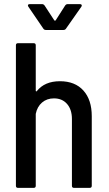

<svg xmlns="http://www.w3.org/2000/svg" viewBox="-20 -909 528 929"><path d="M424 -347V-10Q424 0 414 0H338Q328 0 328 -10V-333Q328 -379 304.5 -406Q281 -433 241 -433Q207 -433 183.5 -413Q160 -393 153 -358V-354V-10Q153 0 143 0H67Q57 0 57 -10V-690Q57 -700 67 -700H143Q153 -700 153 -690V-470Q153 -468 154.5 -467Q156 -466 158 -468Q196 -516 270 -516Q343 -516 383.5 -471Q424 -426 424 -347ZM115 -882Q115 -889 124 -889H184Q191 -889 196 -882L243 -810Q244 -809 246 -809Q248 -809 249 -810L295 -882Q300 -889 307 -889H367Q373 -889 375 -885.5Q377 -882 374 -877L299 -770Q295 -764 287 -764H202Q194 -764 190 -770L117 -877Z"/></svg>

Font: Barlow Semi Condensed Medium
Style: Regular
Weight: 500
Width: 4
Designer: Jeremy Tribby
Foundry: Tribby Type
Version: Version 1.422; ttfautohint (v1.8)